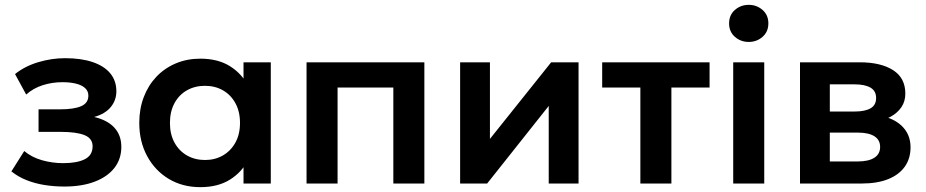

<svg xmlns="http://www.w3.org/2000/svg" viewBox="-20 -757 3820 792"><path d="M245.5 12.5Q203.5 12.5 164 6.2Q124.5 0 89.8 -13.8Q55 -27.5 27 -50L80 -134Q111 -108 153.5 -96Q196 -84 240.5 -84Q297.5 -84 329.8 -100.2Q362 -116.5 362 -153.5Q362 -186 328.8 -199.5Q295.5 -213 231 -213H139V-306H227.5Q285 -306 314.8 -319Q344.5 -332 344.5 -362.5Q344.5 -381 331.5 -393.2Q318.5 -405.5 294.2 -411.8Q270 -418 237.5 -418Q195 -418 156 -405.5Q117 -393 88 -367L42 -451.5Q82.5 -484 137.8 -500.5Q193 -517 248.5 -517Q314.5 -517 362 -501Q409.5 -485 434.8 -454.5Q460 -424 460 -380.5Q460 -343.5 436.8 -315.2Q413.5 -287 368.5 -274.5Q423.5 -261.5 452 -230.2Q480.5 -199 480.5 -151Q480.5 -101 451.8 -64.2Q423 -27.5 370.2 -7.5Q317.5 12.5 245.5 12.5Z M806.5 15Q733 15 676.2 -19Q619.5 -53 587 -113Q554.5 -173 554.5 -250Q554.5 -308 573 -356.5Q591.5 -405 625.2 -440.5Q659 -476 705.2 -495.5Q751.5 -515 806.5 -515Q879 -515 928.5 -484Q978 -453 1002.5 -403.5L984.5 -376V-500H1097V0H984.5V-124L1002.5 -96.5Q978 -47 928.5 -16Q879 15 806.5 15ZM825.5 -97Q867 -97 899.5 -115.8Q932 -134.5 951 -168.8Q970 -203 970 -250Q970 -297 951 -331.5Q932 -366 899.5 -384.5Q867 -403 825.5 -403Q784 -403 751.2 -384.5Q718.5 -366 699.8 -331.5Q681 -297 681 -250Q681 -203 699.8 -168.8Q718.5 -134.5 751.2 -115.8Q784 -97 825.5 -97Z M1244.5 0V-500H1730.5V0H1602.5V-396H1372.5V0Z M1878 0V-500H2001V-184L2253.5 -500H2366.5V0H2243.5V-320L1989.5 0Z M2621.5 0V-396H2464V-500H2907V-396H2749.5V0Z M3004.5 0V-500H3132.5V0ZM3068.5 -584Q3035.5 -584 3011.5 -605Q2987.5 -626 2987.5 -660.5Q2987.5 -695 3011.5 -716Q3035.5 -737 3068.5 -737Q3101.5 -737 3125.5 -716Q3149.5 -695 3149.5 -660.5Q3149.5 -626 3125.5 -605Q3101.5 -584 3068.5 -584Z M3280 0V-500H3526.5Q3613 -500 3663.8 -467.8Q3714.5 -435.5 3714.5 -371Q3714.5 -339 3698.5 -315.2Q3682.5 -291.5 3655 -276.2Q3627.5 -261 3592.5 -254.5L3590.5 -283Q3659 -275 3697.5 -239.8Q3736 -204.5 3736 -149.5Q3736 -103 3712.2 -69.5Q3688.5 -36 3643.5 -18Q3598.5 0 3535 0ZM3403 -91H3518Q3562.5 -91 3586.5 -106.2Q3610.5 -121.5 3610.5 -151Q3610.5 -180 3586.8 -195Q3563 -210 3518 -210H3388.5V-297H3506Q3548 -297 3571 -310.2Q3594 -323.5 3594 -352.5Q3594 -382 3570.8 -395.5Q3547.5 -409 3506 -409H3403Z"/></svg>

Font: Geologica Medium
Style: Regular
Weight: 500
Designer: Sindre Bremnes, Frode Helland
Foundry: Monokrom Skriftforlag AS
Version: Version 1.010;gftools[0.9.28]